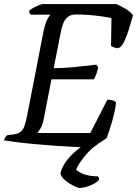

<svg xmlns="http://www.w3.org/2000/svg" viewBox="-30 -724 674 944"><path d="M407 0Q376 0 332 -2Q288 -4 238.5 -7.5Q189 -11 140.5 -15.5Q92 -20 52.5 -25Q13 -30 -10 -34Q-8 -42 -3.5 -49Q1 -56 5 -59L35 -63Q59 -66 71.5 -76Q84 -86 91 -106.5Q98 -127 105 -164L184 -570Q192 -607 202 -627.5Q212 -648 219 -652H121Q119 -654 116 -659Q113 -664 113 -671Q120 -678 134 -685.5Q148 -693 161.5 -698.5Q175 -704 180 -704H540Q563 -696 587 -681Q611 -666 624 -649Q614 -613 603.5 -579.5Q593 -546 582 -522.5Q571 -499 559 -491Q549 -484 534.5 -489.5Q520 -495 516 -498L518 -635Q501 -639 473.5 -643Q446 -647 413 -650Q380 -653 344 -653Q319 -653 304 -641Q289 -629 281.5 -610.5Q274 -592 270 -571L234 -389Q275 -389 311 -392Q347 -395 380 -399Q413 -403 443 -406L453 -393Q448 -371 442 -355.5Q436 -340 431 -334H223L185 -139Q180 -113 170.5 -95.5Q161 -78 154 -70H414L498 -234Q514 -234 527.5 -229Q541 -224 540 -217Q538 -191 529.5 -158Q521 -125 511.5 -95Q502 -65 495 -46Q485 -38 468 -27Q451 -16 434.5 -8Q418 0 407 0ZM361 200Q354 200 333 190Q312 180 292 164Q272 148 267 129Q273 101 291.5 74.5Q310 48 335 25.5Q360 3 386 -14L451 -15Q424 2 402 26Q380 50 365 72.5Q350 95 344 110Q359 125 387 134Q415 143 452 143Q454 146 456 150.5Q458 155 456 162Q440 178 411 189Q382 200 361 200Z"/></svg>

Font: Texturina Medium 12pt Medium
Style: Italic
Weight: 500
Italic angle: -11°
Version: Version 1.002